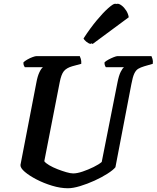

<svg xmlns="http://www.w3.org/2000/svg" viewBox="-20 -1003 835 1023"><path d="M342 0Q302 0 257.5 -13.5Q213 -27 174.5 -47Q136 -67 112 -87.5Q88 -108 89 -124L174 -564Q180 -597 190 -618Q200 -639 209 -645H112Q110 -648 107 -654.5Q104 -661 105 -671Q112 -678 126 -686Q140 -694 154 -699Q168 -704 174 -704H405Q407 -700 410.5 -689.5Q414 -679 413 -663L365 -650Q334 -641 320 -623.5Q306 -606 298 -564L216 -144Q223 -134 242.5 -122.5Q262 -111 286.5 -101.5Q311 -92 333.5 -85.5Q356 -79 370 -79Q391 -79 420.5 -89Q450 -99 478.5 -113Q507 -127 522 -140L606 -564Q613 -600 623 -620Q633 -640 641 -645H544Q542 -647 539 -654.5Q536 -662 537 -671Q544 -678 558 -685.5Q572 -693 586 -698.5Q600 -704 606 -704H787Q789 -700 792.5 -689Q796 -678 794 -663L749 -650Q729 -644 716.5 -636.5Q704 -629 695.5 -611Q687 -593 680 -555L595 -112Q583 -97 552.5 -77.5Q522 -58 483.5 -40.5Q445 -23 407 -11.5Q369 0 342 0ZM462 -769Q450 -772 439 -781.5Q428 -791 425 -798Q460 -852 494.5 -893.5Q529 -935 556 -959Q583 -983 593 -983Q597 -983 601 -982Q604 -983 607 -983Q616 -983 629 -973Q642 -963 652.5 -946.5Q663 -930 666 -911L474 -769Q470 -770 466 -772Z"/></svg>

Font: Texturina
Style: Bold Italic
Weight: 700
Italic angle: -11°
Designer: Guillermo Torres Carreño
Foundry: Omnibus-Type
Version: Version 1.002; ttfautohint (v1.8.3)